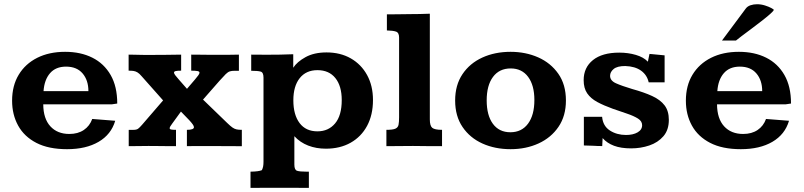

<svg xmlns="http://www.w3.org/2000/svg" viewBox="-20 -708 3893 930"><path d="M304.7 14.6Q215.3 14.6 156.2 -15.9Q97.2 -46.4 67.9 -99.6Q38.6 -152.8 38.6 -220.2Q38.6 -293 70.6 -345.9Q102.5 -398.9 160.4 -428Q218.3 -457 295.4 -457Q370.6 -457 427.2 -428.7Q483.9 -400.4 515.9 -344.7Q547.9 -289.1 547.9 -206.5L521.5 -202.6H189.5Q189.9 -133.3 223.9 -96.2Q257.8 -59.1 315.9 -59.1Q357.4 -59.1 386 -78.4Q414.6 -97.7 426.8 -131.8L538.1 -123Q518.6 -56.6 457.5 -21Q396.5 14.6 304.7 14.6ZM190.9 -266.6H408.2Q408.2 -319.3 380.1 -352.3Q352.1 -385.3 299.8 -385.3Q250 -385.3 222.4 -353.5Q194.8 -321.8 190.9 -266.6Z M603.5 0V-79.1H627Q641.6 -79.1 648.9 -84.5Q656.2 -89.8 668.5 -104L770 -221.7L666 -338.9Q654.8 -352.1 645.8 -357.4Q636.7 -362.8 627 -364.3Q617.2 -365.7 603 -365.7V-443.4Q616.2 -443.4 633.3 -442.9Q650.4 -442.4 668.9 -442.1Q687.5 -441.9 703.1 -441.9Q744.1 -441.9 785.4 -442.4Q826.7 -442.9 857.4 -443.4V-365.7Q839.4 -365.7 831.1 -363.8Q822.8 -361.8 822.8 -356.4Q822.8 -351.6 829.1 -343.3Q835.4 -335 846.2 -322.8L885.7 -277.8L924.3 -322.8Q934.6 -335 940.4 -343Q946.3 -351.1 946.3 -356Q946.3 -361.8 936.8 -363.8Q927.2 -365.7 906.2 -365.7V-443.4Q921.4 -443.4 944.6 -443.1Q967.8 -442.9 991.9 -442.6Q1016.1 -442.4 1034.2 -442.4Q1064.5 -442.4 1087.4 -442.6Q1110.4 -442.9 1137.2 -443.4V-365.2H1117.2Q1102.5 -365.2 1093.3 -362.3Q1084 -359.4 1073.5 -349.1Q1063 -338.9 1043.9 -317.4L963.4 -225.6L1081.1 -111.8Q1096.2 -97.2 1106 -90.3Q1115.7 -83.5 1125.7 -81.3Q1135.7 -79.1 1151.4 -79.1V0Q1146.5 0 1123.3 0Q1100.1 0 1072 -0.2Q1043.9 -0.5 1023.2 -0.5Q1002.4 -0.5 1002.4 -0.5Q985.4 -0.5 961.9 -0.5Q938.5 -0.5 917.5 -0.5Q896.5 -0.5 885.3 0V-79.1Q919.4 -79.1 919.4 -91.8Q919.4 -97.2 913.8 -105.2Q908.2 -113.3 897 -125.5L856.4 -167.5L814.5 -109.9Q808.1 -101.6 804.9 -95.9Q801.8 -90.3 801.8 -86.9Q801.8 -82 809.3 -80.6Q816.9 -79.1 832.5 -79.1V0Q814.5 0 790.3 -0.2Q766.1 -0.5 742.2 -0.7Q718.3 -1 699.2 -1Q672.9 -1 652.3 -0.5Q631.8 0 603.5 0Z M1193.4 202.1V123.5Q1232.9 123 1248.5 116.2Q1252.9 106.9 1254.6 97.7Q1256.3 88.4 1256.3 75.2V-332.5Q1256.3 -357.4 1242.4 -361.3Q1228.5 -365.2 1196.8 -365.2V-443.4Q1217.3 -443.4 1236.8 -443.1Q1256.3 -442.9 1274.4 -442.9Q1304.7 -442.9 1336.2 -443.4Q1367.7 -443.8 1400.4 -445.3V-379.9Q1418.9 -408.7 1460.2 -431.4Q1501.5 -454.1 1561.5 -454.1Q1628.4 -454.1 1679 -425.3Q1729.5 -396.5 1758.1 -344.5Q1786.6 -292.5 1786.6 -223.6Q1786.6 -151.4 1758.1 -98.4Q1729.5 -45.4 1678.2 -16.6Q1627 12.2 1558.6 12.2Q1511.7 12.2 1472.7 -2.9Q1433.6 -18.1 1405.8 -48.3V89.4Q1405.8 114.7 1418.7 119.1Q1431.6 123.5 1464.4 123.5H1476.1V202.1Q1462.4 202.1 1443.6 201.9Q1424.8 201.7 1404.1 201.7Q1383.3 201.7 1363.8 201.7Q1344.2 201.7 1328.6 201.7Q1314 201.7 1295.7 201.7Q1277.3 201.7 1258.3 201.7Q1239.3 201.7 1222.4 201.9Q1205.6 202.1 1193.4 202.1ZM1517.6 -71.8Q1570.8 -71.8 1603 -110.1Q1635.3 -148.4 1635.3 -223.1Q1635.3 -291.5 1604.5 -329.8Q1573.7 -368.2 1517.6 -368.2Q1462.4 -368.2 1431.6 -329.3Q1400.9 -290.5 1400.9 -222.2Q1400.9 -151.9 1431.2 -111.8Q1461.4 -71.8 1517.6 -71.8Z M1851.6 0Q1851.6 -2 1851.6 -13.4Q1851.6 -24.9 1851.6 -39.6Q1851.6 -54.2 1851.6 -65.7Q1851.6 -77.1 1851.6 -79.1Q1882.3 -79.1 1895 -84.7Q1907.7 -90.3 1910.4 -103.5Q1913.1 -116.7 1913.1 -140.1V-526.4Q1913.1 -549.8 1898.2 -554.9Q1883.3 -560.1 1854 -560.5V-638.7Q1864.3 -638.7 1888.2 -638.7Q1912.1 -638.7 1934.6 -639.2Q1957 -639.6 1963.4 -639.6Q1987.8 -639.6 2012 -640.1Q2036.1 -640.6 2062 -641.6V-129.4Q2062 -98.6 2073.7 -88.9Q2085.4 -79.1 2121.1 -79.1V0Q2088.4 0 2055.7 -0.2Q2022.9 -0.5 1980.5 -1Q1941.4 -1 1911.6 -0.5Q1881.8 0 1851.6 0Z M2453.1 14.6Q2377.9 14.6 2317.1 -12.7Q2256.3 -40 2220.5 -92.8Q2184.6 -145.5 2184.6 -221.2Q2184.6 -295.9 2220 -348.6Q2255.4 -401.4 2316.2 -429.2Q2377 -457 2453.1 -457Q2525.9 -457 2586.7 -430.2Q2647.5 -403.3 2684.3 -350.8Q2721.2 -298.3 2721.2 -221.2Q2721.2 -146.5 2685.3 -93.8Q2649.4 -41 2588.6 -13.2Q2527.8 14.6 2453.1 14.6ZM2452.1 -67.4Q2506.8 -67.4 2537.6 -108.9Q2568.4 -150.4 2568.4 -223.6Q2568.4 -294.9 2538.1 -335.7Q2507.8 -376.5 2453.6 -376.5Q2398.4 -376.5 2367.9 -335.4Q2337.4 -294.4 2337.4 -221.7Q2337.4 -149.4 2367.4 -108.4Q2397.5 -67.4 2452.1 -67.4Z M3037.1 10.7Q2987.8 10.7 2954.1 -2Q2920.4 -14.6 2898.9 -39.1L2897 -0.5Q2874.5 -0.5 2852.5 -2Q2830.6 -3.4 2808.1 -3.4V-142.1H2896.5Q2900.4 -97.7 2934.1 -75.9Q2967.8 -54.2 3012.2 -54.2Q3046.4 -54.2 3068.4 -66.9Q3090.3 -79.6 3090.3 -101.6Q3090.3 -121.1 3070.1 -133.8Q3049.8 -146.5 3017.3 -157.5Q2984.9 -168.5 2948.2 -181.2Q2904.8 -196.8 2873 -213.9Q2841.3 -231 2824.2 -255.9Q2807.1 -280.8 2807.1 -319.8Q2807.1 -380.9 2852.1 -417Q2897 -453.1 2979.5 -453.1Q3022.5 -453.1 3059.8 -442.1Q3097.2 -431.2 3118.2 -409.2Q3119.1 -413.1 3120.8 -422.1Q3122.6 -431.2 3124.3 -439Q3126 -446.8 3126 -446.8Q3126 -446.8 3139.9 -445.6Q3153.8 -444.3 3171.1 -442.6Q3188.5 -440.9 3199.2 -439.9V-309.1H3122.1Q3114.3 -344.7 3085.2 -365.7Q3056.2 -386.7 3008.3 -388.2Q2969.7 -388.2 2952.4 -373.8Q2935.1 -359.4 2935.1 -340.8Q2935.1 -317.4 2963.4 -304.7Q2991.7 -292 3042 -276.9Q3099.1 -261.2 3138.9 -242.9Q3178.7 -224.6 3199.2 -197.5Q3219.7 -170.4 3219.7 -127.4Q3219.7 -78.6 3193.4 -48.1Q3167 -17.6 3125.2 -3.4Q3083.5 10.7 3037.1 10.7Z M3568.4 14.6Q3479 14.6 3419.9 -15.9Q3360.8 -46.4 3331.5 -99.6Q3302.2 -152.8 3302.2 -220.2Q3302.2 -293 3334.2 -345.9Q3366.2 -398.9 3424.1 -428Q3481.9 -457 3559.1 -457Q3634.3 -457 3690.9 -428.7Q3747.6 -400.4 3779.5 -344.7Q3811.5 -289.1 3811.5 -206.5L3785.2 -202.6H3453.1Q3453.6 -133.3 3487.5 -96.2Q3521.5 -59.1 3579.6 -59.1Q3621.1 -59.1 3649.7 -78.4Q3678.2 -97.7 3690.4 -131.8L3801.8 -123Q3782.2 -56.6 3721.2 -21Q3660.2 14.6 3568.4 14.6ZM3454.6 -266.6H3671.9Q3671.9 -319.3 3643.8 -352.3Q3615.7 -385.3 3563.5 -385.3Q3513.7 -385.3 3486.1 -353.5Q3458.5 -321.8 3454.6 -266.6ZM3477.1 -511.7 3592.3 -666.5Q3600.6 -677.7 3615.5 -682.6Q3630.4 -687.5 3647 -687.5Q3666.5 -687.5 3685.1 -681.6Q3703.6 -675.8 3715.8 -669.2Q3728 -662.6 3728 -660.2Q3727.5 -655.3 3710.7 -640.4Q3693.8 -625.5 3668.7 -606Q3643.6 -586.4 3617.4 -566.9Q3591.3 -547.4 3571 -532.2Q3550.8 -517.1 3544.9 -511.7Z"/></svg>

Font: Kameron
Style: Regular
Weight: 400
Designer: Vernon Adams
Foundry: Vernon Adams
Version: Version 1.100